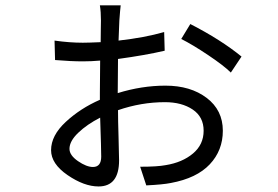

<svg xmlns="http://www.w3.org/2000/svg" viewBox="-20 -630 1017 703"><path d="M421.9 -610.4Q419.9 -594.7 417 -554.7Q416 -533.2 414.1 -481.4Q509.8 -492.2 581.1 -512.7L583 -444.3Q511.7 -427.7 412.1 -414.1Q412.1 -392.6 411.6 -352.1Q411.1 -311.5 411.1 -293.9V-289.1Q499 -316.4 585.9 -316.4Q677.7 -316.4 736.8 -271.5Q795.9 -226.6 795.9 -151.4Q795.9 -79.1 748 -28.3Q700.2 22.5 605.5 40Q576.2 45.9 515.6 48.8L493.2 -19.5Q556.6 -19.5 586.9 -25.4Q647.5 -35.2 686.5 -67.9Q725.6 -100.6 725.6 -151.4Q725.6 -202.1 685.5 -229Q645.5 -255.9 584 -255.9Q497.1 -255.9 412.1 -226.6Q412.1 -191.4 414.1 -126.5Q416 -61.5 416 -43Q416 52.7 340.8 52.7Q288.1 52.7 227.5 11.2Q167 -30.3 167 -80.1Q167 -133.8 220.7 -183.6Q274.4 -233.4 345.7 -264.6V-291Q345.7 -307.6 346.2 -347.2Q346.7 -386.7 346.7 -408.2Q314.5 -405.3 283.2 -405.3Q240.2 -405.3 181.6 -410.2L179.7 -481.4Q234.4 -473.6 283.2 -473.6Q303.7 -473.6 348.6 -475.6Q348.6 -496.1 349.1 -522.9Q349.6 -549.8 349.6 -554.7Q349.6 -586.9 345.7 -610.4ZM234.4 -85Q234.4 -61.5 265.6 -40Q296.9 -18.6 320.3 -18.6Q350.6 -18.6 350.6 -56.6Q350.6 -82 346.7 -199.2Q298.8 -174.8 266.6 -144Q234.4 -113.3 234.4 -85ZM643.6 -487.3 676.8 -542Q789.1 -484.4 864.3 -422.9L825.2 -364.3Q799.8 -389.6 742.2 -428.2Q684.6 -466.8 643.6 -487.3Z"/></svg>

Font: Min Sans
Style: Regular
Weight: 400
Designer: Jinseong-Kim, NotoSansCJK, Nunito
Foundry: Jinseong-Kim
Version: Version 1.400;Glyphs 3.1.2 (3151)